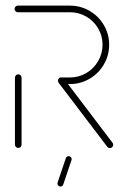

<svg xmlns="http://www.w3.org/2000/svg" viewBox="-20 -539 455 699"><path d="M46.7 -0.4Q41.5 -0.4 38 -3.9Q34.4 -7.4 34.4 -12.2V-256.3Q34.4 -261.5 38.1 -265Q41.9 -268.5 46.7 -268.5Q51.5 -268.5 55 -264.8Q58.5 -261.1 58.5 -256.3V-12.2Q58.5 -7.4 55 -3.9Q51.5 -0.4 46.7 -0.4ZM392.2 -11.9Q392.2 -7 388.7 -3.5Q385.2 0 380 0Q374.4 0 370.7 -4.4L193.3 -237.8Q191.1 -241.1 191.1 -245.2Q191.1 -250.4 194.6 -253.9Q198.1 -257.4 203 -257.4Q208.5 -257.4 212.6 -252.6L389.6 -19.3Q392.2 -15.9 392.2 -11.9ZM191.1 -245.2Q191.1 -250 194.6 -253.5Q198.1 -257 203 -257H234.8Q267 -257 294.3 -273.1Q321.5 -289.3 337.4 -316.7Q353.3 -344.1 353.3 -376.3Q353.3 -408.5 337.4 -435.6Q321.5 -462.6 294.3 -478.5Q267 -494.4 234.8 -494.4H44.8Q40 -494.4 36.5 -498Q33 -501.5 33 -506.7Q33 -511.5 36.5 -515Q40 -518.5 44.8 -518.5H234.8Q273.3 -518.5 306.1 -499.4Q338.9 -480.4 358.1 -447.6Q377.4 -414.8 377.4 -376.3Q377.4 -337.4 358.1 -304.4Q338.9 -271.5 306.1 -252.2Q273.3 -233 234.8 -233H203Q198.1 -233 194.6 -236.5Q191.1 -240 191.1 -245.2ZM189.6 125.9 219.6 37Q220.7 33.7 223.5 31.7Q226.3 29.6 230 29.6Q235.6 29.6 238.7 34.1Q241.9 38.5 240.4 43.7L210.4 132.2Q209.3 135.9 206.5 138Q203.7 140 200 140Q194.4 140 191.3 135.6Q188.1 131.1 189.6 125.9Z"/></svg>

Font: 26F Galaxy Sans Thin
Style: Regular
Weight: 100
Designer: C₂₉H₂₅N₃O₅
Version: Version 1.100